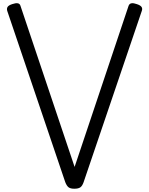

<svg xmlns="http://www.w3.org/2000/svg" viewBox="-20 -1137 909 1171"><path d="M433 14Q410 14 398.5 5.5Q387 -3 378 -26L24 -1071Q20 -1085 26.5 -1095Q33 -1105 55 -1112Q75 -1119 88 -1117Q101 -1115 105 -1101L435 -119L764 -1101Q769 -1115 782 -1117Q795 -1119 814 -1112Q836 -1105 843 -1095Q850 -1085 845 -1071L490 -26Q482 -3 470 5.5Q458 14 433 14Z"/></svg>

Font: Playwrite FR Moderne
Style: Regular
Weight: 400
Designer: Veronika Burian, José Scaglione
Foundry: TypeTogether
Version: Version 1.002